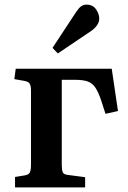

<svg xmlns="http://www.w3.org/2000/svg" viewBox="-20 -810 554 830"><path d="M45 0V-45L88 -52Q105 -55 109.5 -65.5Q114 -76 114 -100V-418Q114 -439 108.5 -448Q103 -457 87 -460L42 -468L48 -513H463L490 -330L436 -318L417 -377Q405 -412 392.5 -431Q380 -450 360 -457.5Q340 -465 305 -465H247V-97Q247 -76 251 -66Q255 -56 272 -54L348 -44V0ZM230 -579 207 -603 309 -758Q321 -776 331 -783Q341 -790 354 -790Q381 -790 395 -770Q409 -750 409 -730Q409 -714 399 -700Q389 -686 371 -674Z"/></svg>

Font: Literata 36pt SemiBold
Style: Regular
Weight: 600
Designer: Latin by Veronika Burian and Jose Scaglione. Greek by Irene Vlachou. Cyrillic by Vera Evstafieva.
Foundry: TypeTogether
Version: Version 3.002